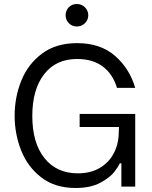

<svg xmlns="http://www.w3.org/2000/svg" viewBox="-20 -930 756 957"><path d="M53 -353Q53 -445 86 -527.5Q119 -610 189 -662.5Q259 -715 364 -715Q481 -715 553.5 -651.5Q626 -588 654 -492H563Q543 -560 493 -598Q443 -636 364 -636Q259 -636 200 -560Q141 -484 141 -352Q141 -218 201.5 -142Q262 -66 368 -66Q431 -66 476.5 -92.5Q522 -119 546.5 -165Q571 -211 572 -269L573 -297H377V-362H654V0H585V-116H577Q571 -101 550 -73.5Q529 -46 480.5 -19.5Q432 7 357 7Q254 7 186 -45.5Q118 -98 85.5 -180Q53 -262 53 -353ZM323 -894Q339 -910 363 -910Q387 -910 403.5 -893.5Q420 -877 420 -854Q420 -831 403.5 -814.5Q387 -798 363 -798Q339 -798 323 -814.5Q307 -831 307 -854Q307 -877 323 -894Z"/></svg>

Font: Lopes Sans
Style: Regular
Weight: 400
Designer: Gabriel Lam, Diego Maldonado
Foundry: TypeRant, Foresti Design
Version: Version 4.000